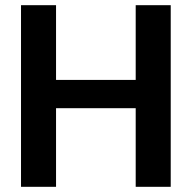

<svg xmlns="http://www.w3.org/2000/svg" viewBox="-20 -720 739 740"><path d="M503 0V-700H638V0ZM61 0V-700H196V0ZM178 -303V-412H525V-303Z"/></svg>

Font: DM Sans 28pt
Style: Bold
Weight: 700
Version: Version 4.004;gftools[0.9.30]